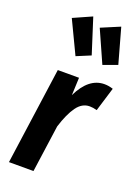

<svg xmlns="http://www.w3.org/2000/svg" viewBox="-159 -918 713 986"><g transform="rotate(20 197.0 -425.5)"><path d="M394 -536 354 -405Q333 -411 314 -411Q273 -411 244 -371Q215 -331 192 -257L156 0H22L96 -530H212L208 -434Q261 -544 347 -544Q370 -544 394 -536ZM234 -660 157 -628 72 -806 173 -851ZM379 -661 302 -633 224 -808 326 -851Z"/></g></svg>

Font: Fira Sans Condensed SemiBold
Style: Italic
Weight: 600
Width: 3
Italic angle: -8°
Designer: bBox Type GmbH & Carrois Corporate GbR & Edenspiekermann AG
Foundry: bBox Type GmbH & Carrois Corporate GbR & Edenspiekermann AG
Version: Version 4.301